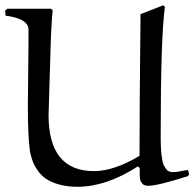

<svg xmlns="http://www.w3.org/2000/svg" viewBox="-36 -714 752 743"><path d="M160.2 -542 151.9 -269Q151.9 -51.8 328.1 -51.8Q404.3 -51.8 503.9 -110.8Q503.9 -294.9 507.8 -659.2L596.2 -693.8L602.1 -687Q585.9 -565.9 585.9 -202.1Q585.9 -181.6 585.9 -171.6Q585.9 -161.6 586.7 -143.8Q587.4 -126 588.6 -116.9Q589.8 -107.9 592 -94.7Q594.2 -81.5 597.7 -74.7Q601.1 -67.9 606 -60.8Q610.8 -53.7 617.9 -50.8Q625 -47.9 633.8 -47.9Q645 -47.9 664.8 -51.8Q684.6 -55.7 691.9 -56.2L695.8 -39.1L690.9 -32.2Q573.7 4.9 538.1 4.9Q529.8 4.9 523.9 2.9Q518.1 1 514.4 -3.9Q510.7 -8.8 508.5 -12.5Q506.3 -16.1 505.6 -24.7Q504.9 -33.2 504.6 -37.1Q504.4 -41 504.6 -51Q504.9 -61 504.9 -64L497.1 -69.8Q375 8.8 264.2 8.8Q224.1 8.8 192.9 0Q161.6 -8.8 142.6 -21.7Q123.5 -34.7 110.1 -54Q96.7 -73.2 90.6 -89.8Q84.5 -106.4 80.1 -127Q71.8 -182.6 71.8 -308.1Q71.8 -346.7 73 -424.8Q74.2 -502.9 74.2 -542V-601.1Q74.2 -614.7 62.7 -625.7Q51.3 -636.7 35.2 -642.1Q19 -647.5 5.9 -650.1Q-7.3 -652.8 -14.2 -652.8L-16.1 -672.9L-7.8 -680.2H161.1L168 -673.8Q166 -664.1 163.1 -610.8Q160.2 -557.6 160.2 -542Z"/></svg>

Font: Aref Ruqaa
Style: Regular
Weight: 400
Designer: Abdoulla Aref
Version: Version 0.7